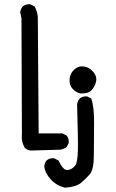

<svg xmlns="http://www.w3.org/2000/svg" viewBox="-20 -743 540 894"><path d="M283 131Q242 121 215.5 91.5Q189 62 186 31Q188 15 197 4Q211 -8 232 -6L252 4Q262 25 274 39Q286 53 303.5 47Q321 41 331 26.5Q341 12 342.5 -39Q344 -90 339 -257Q341 -273 351 -284Q365 -296 386 -294L405 -284Q419 -243 418 -167.5Q417 -92 417 -22.5Q417 47 398 68.5Q379 90 357 108.5Q335 127 283 131ZM123 -42Q107 -44 96 -54Q78 -83 82 -122L80 -658L74 -686Q76 -702 86 -713Q100 -725 121 -723L141 -713Q153 -692 156 -666L160 -122H270L290 -112Q302 -98 300 -77L290 -58Q275 -48 260 -46ZM354 -308Q334 -312 318 -329.5Q302 -347 304 -374Q306 -401 325.5 -419Q345 -437 370.5 -433.5Q396 -430 414.5 -408Q433 -386 427 -362Q421 -338 405 -322Q389 -306 354 -308Z"/></svg>

Font: NaniFont Regular
Style: Regular
Weight: 400
Designer: Nanigashitei
Version: Version 1.036